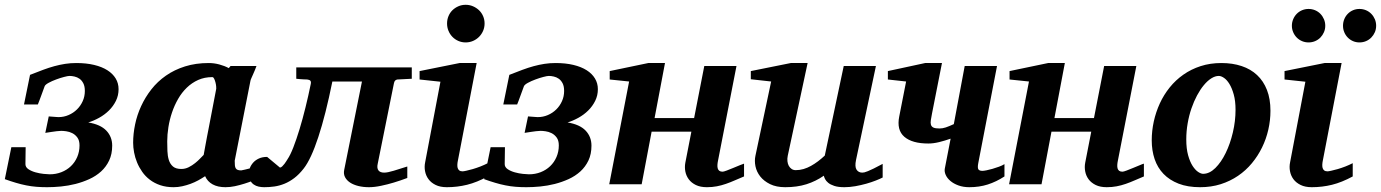

<svg xmlns="http://www.w3.org/2000/svg" viewBox="-37 -760 5697 792"><path d="M452.1 -392.1Q452.1 -366.2 441.2 -344Q430.2 -321.8 412.4 -304.2Q394.5 -286.6 372.1 -274.2Q349.6 -261.7 327.1 -254.9Q377.4 -246.6 401.6 -221.2Q425.8 -195.8 425.8 -159.2Q425.8 -124.5 413.3 -98.1Q400.9 -71.8 379.9 -52.7Q358.9 -33.7 331.5 -21.2Q304.2 -8.8 274.4 -1.2Q244.6 6.3 214.4 9.3Q184.1 12.2 157.2 12.2Q133.8 12.2 112.8 10.5Q91.8 8.8 71 4.6Q50.3 0.5 28.8 -5.9Q7.3 -12.2 -17.1 -21L9.8 -152.8H68.8L67.9 -83Q67.9 -70.3 80.3 -62Q92.8 -53.7 109.6 -49.1Q126.5 -44.4 143.1 -42.7Q159.7 -41 168 -41Q193.8 -41 216.3 -49.8Q238.8 -58.6 255.4 -74.5Q272 -90.3 281.5 -112.3Q291 -134.3 291 -160.2Q291 -180.7 282.2 -192.6Q273.4 -204.6 261.2 -210.7Q249 -216.8 236.3 -218.5Q223.6 -220.2 215.8 -220.2Q208 -220.2 197 -218.8Q186 -217.3 175.3 -215.8L149.9 -211.9L164.1 -279.8Q185.1 -278.3 193.1 -277.6Q201.2 -276.9 204.1 -276.9Q226.1 -276.9 245.8 -285.4Q265.6 -293.9 280.5 -308.6Q295.4 -323.2 304.2 -342.8Q313 -362.3 313 -384.8Q313 -404.3 306.6 -416.5Q300.3 -428.7 290.8 -435.3Q281.2 -441.9 270.3 -444.3Q259.3 -446.8 250 -446.8Q243.2 -446.8 227.3 -442.6Q211.4 -438.5 194.3 -432.1Q177.2 -425.8 163.3 -418.2Q149.4 -410.6 147 -403.8Q139.6 -384.8 134.3 -369.1Q129.4 -356 125 -344Q120.6 -332 119.1 -329.1H62L86.9 -451.2Q116.2 -462.9 140.6 -471.9Q165 -481 187.5 -487.1Q210 -493.2 231.9 -496.6Q253.9 -500 277.8 -500Q318.8 -500 351.3 -492.2Q383.8 -484.4 406 -470.2Q428.2 -456.1 440.2 -436.3Q452.1 -416.5 452.1 -392.1Z M855 -394Q855.5 -396 854.7 -403.8Q854 -411.6 851.8 -420.2Q849.6 -428.7 846.4 -435.3Q843.3 -441.9 838.9 -441.9Q806.6 -441.9 780.5 -430.2Q754.4 -418.5 733.6 -398.4Q712.9 -378.4 697.8 -352.1Q682.6 -325.7 672.6 -296.1Q662.6 -266.6 657.7 -235.8Q652.8 -205.1 652.8 -176.8Q652.8 -156.7 653.6 -136.7Q654.3 -116.7 659.4 -100.1Q664.6 -83.5 676.5 -73.2Q688.5 -63 710.9 -63Q727.1 -63 741.5 -70.3Q755.9 -77.6 767.8 -87.2Q779.8 -96.7 788.8 -106.4Q797.9 -116.2 803.2 -121.1Q806.6 -141.1 808.8 -152.1Q811 -163.1 812.7 -173.1Q814.5 -183.1 816.9 -195.8Q819.3 -208.5 824 -232.2Q828.6 -255.9 835.9 -294.2Q843.3 -332.5 855 -394ZM1044.9 -29.8Q1027.8 -22.9 1009 -15.6Q990.2 -8.3 970.7 -2.2Q951.2 3.9 931.6 8.1Q912.1 12.2 893.1 12.2Q861.3 12.2 840.1 0.5Q818.8 -11.2 809.1 -33.2Q795.9 -24.4 780.8 -16.1Q765.6 -7.8 749 -1.7Q732.4 4.4 714.8 8.3Q697.3 12.2 679.2 12.2Q648.4 12.2 624 3.9Q599.6 -4.4 581.1 -18.6Q562.5 -32.7 549.6 -51.3Q536.6 -69.8 528.3 -90.1Q520 -110.4 516.1 -131.3Q512.2 -152.3 512.2 -170.9Q512.2 -208 520.3 -246.8Q528.3 -285.6 545.2 -322.3Q562 -358.9 587.4 -391.4Q612.8 -423.8 647.5 -448Q682.1 -472.2 726.3 -486.1Q770.5 -500 824.2 -500Q846.2 -500 867.9 -494.1Q889.6 -488.3 906.7 -479L914.1 -487.8H1021Q1018.6 -480.5 1014.6 -471.2Q1010.7 -461.9 1006.8 -453.1Q1002.9 -444.3 999.8 -437.3Q996.6 -430.2 996.1 -426.8L931.2 -97.2Q931.2 -85.9 931.9 -78.1Q932.6 -70.3 935.5 -65.7Q938.5 -61 943.8 -59.1Q949.2 -57.1 958 -57.1Q960 -57.1 972.4 -60.1Q984.9 -63 999.8 -66.9Q1014.6 -70.8 1027.8 -74Q1041 -77.1 1044.9 -78.1Z M1602.1 -432.1Q1596.7 -431.2 1593 -427.7Q1589.4 -424.3 1587.9 -416L1521 -84Q1517.1 -66.9 1523.9 -57.4Q1530.8 -47.9 1547.9 -47.9Q1561.5 -47.9 1587.2 -55.7Q1612.8 -63.5 1643.1 -73.2V-25.9Q1614.7 -15.1 1586.9 -6.8Q1563 0.5 1535.4 6.3Q1507.8 12.2 1484.9 12.2Q1461.4 12.2 1441.4 7.3Q1421.4 2.4 1407.2 -6.8Q1393.1 -16.1 1386.2 -29.3Q1379.4 -42.5 1382.8 -59.1L1456.1 -423.8H1334Q1306.2 -286.1 1276.1 -194.8Q1246.1 -103.5 1215.8 -64.9Q1196.8 -40.5 1176.8 -25.4Q1156.7 -10.3 1136.2 -2Q1115.7 6.3 1094.7 9.3Q1073.7 12.2 1052.7 12.2Q1041.5 12.2 1030 9.8Q1018.6 7.3 1009.5 1Q1000.5 -5.4 994.6 -15.9Q988.8 -26.4 988.8 -42Q988.8 -53.7 993.4 -66.2Q998 -78.6 1007.3 -89.1Q1016.6 -99.6 1031 -106.2Q1045.4 -112.8 1064.9 -112.8L1117.7 -68.8Q1122.1 -68.8 1127.2 -73.7Q1132.3 -78.6 1136.7 -84.5Q1141.1 -90.3 1144.5 -95.9Q1147.9 -101.6 1148.9 -103Q1160.6 -120.1 1173.3 -152.8Q1186 -185.5 1198.7 -227.3Q1211.4 -269 1223.1 -316.7Q1234.9 -364.3 1244.6 -412.1Q1247.1 -422.4 1243.4 -426.8Q1239.7 -431.2 1230 -432.1Q1223.1 -432.1 1215.3 -432.6Q1208.5 -433.1 1200.7 -433.6Q1192.9 -434.1 1185.1 -435.1V-481.9H1661.6V-435.1Z M1975.1 -32.2Q1930.2 -7.8 1889.6 2.2Q1849.1 12.2 1806.2 12.2Q1778.8 12.2 1760 2.9Q1741.2 -6.3 1730.5 -21Q1719.7 -35.6 1716.3 -54Q1712.9 -72.3 1716.8 -90.8L1779.8 -422.9L1693.8 -432.1V-466.8L1858.9 -500H1929.2L1852.1 -99.1Q1850.1 -90.3 1849.6 -82Q1849.1 -73.7 1850.8 -67.4Q1852.5 -61 1857.4 -57.1Q1862.3 -53.2 1871.1 -53.2Q1875 -53.2 1886.5 -55.7Q1897.9 -58.1 1913.1 -62.5Q1928.2 -66.9 1944.6 -73.2Q1960.9 -79.6 1975.1 -86.9ZM1961.9 -663.1Q1961.9 -647 1955.8 -632.8Q1949.7 -618.7 1939 -607.9Q1928.2 -597.2 1914.1 -591.1Q1899.9 -585 1883.8 -585Q1867.7 -585 1853.8 -591.1Q1839.8 -597.2 1829.3 -607.9Q1818.8 -618.7 1813 -632.8Q1807.1 -647 1807.1 -663.1Q1807.1 -679.2 1813 -693.4Q1818.8 -707.5 1829.3 -717.8Q1839.8 -728 1853.8 -734.1Q1867.7 -740.2 1883.8 -740.2Q1899.9 -740.2 1914.1 -734.1Q1928.2 -728 1939 -717.8Q1949.7 -707.5 1955.8 -693.4Q1961.9 -679.2 1961.9 -663.1Z M2429.2 -392.1Q2429.2 -366.2 2418.2 -344Q2407.2 -321.8 2389.4 -304.2Q2371.6 -286.6 2349.1 -274.2Q2326.7 -261.7 2304.2 -254.9Q2354.5 -246.6 2378.7 -221.2Q2402.8 -195.8 2402.8 -159.2Q2402.8 -124.5 2390.4 -98.1Q2377.9 -71.8 2356.9 -52.7Q2335.9 -33.7 2308.6 -21.2Q2281.2 -8.8 2251.5 -1.2Q2221.7 6.3 2191.4 9.3Q2161.1 12.2 2134.3 12.2Q2110.8 12.2 2089.8 10.5Q2068.8 8.8 2048.1 4.6Q2027.3 0.5 2005.9 -5.9Q1984.4 -12.2 1960 -21L1986.8 -152.8H2045.9L2044.9 -83Q2044.9 -70.3 2057.4 -62Q2069.8 -53.7 2086.7 -49.1Q2103.5 -44.4 2120.1 -42.7Q2136.7 -41 2145 -41Q2170.9 -41 2193.4 -49.8Q2215.8 -58.6 2232.4 -74.5Q2249 -90.3 2258.5 -112.3Q2268.1 -134.3 2268.1 -160.2Q2268.1 -180.7 2259.3 -192.6Q2250.5 -204.6 2238.3 -210.7Q2226.1 -216.8 2213.4 -218.5Q2200.7 -220.2 2192.9 -220.2Q2185.1 -220.2 2174.1 -218.8Q2163.1 -217.3 2152.3 -215.8L2127 -211.9L2141.1 -279.8Q2162.1 -278.3 2170.2 -277.6Q2178.2 -276.9 2181.2 -276.9Q2203.1 -276.9 2222.9 -285.4Q2242.7 -293.9 2257.6 -308.6Q2272.5 -323.2 2281.2 -342.8Q2290 -362.3 2290 -384.8Q2290 -404.3 2283.7 -416.5Q2277.3 -428.7 2267.8 -435.3Q2258.3 -441.9 2247.3 -444.3Q2236.3 -446.8 2227.1 -446.8Q2220.2 -446.8 2204.3 -442.6Q2188.5 -438.5 2171.4 -432.1Q2154.3 -425.8 2140.4 -418.2Q2126.5 -410.6 2124 -403.8Q2116.7 -384.8 2111.3 -369.1Q2106.4 -356 2102.1 -344Q2097.7 -332 2096.2 -329.1H2039.1L2064 -451.2Q2093.3 -462.9 2117.7 -471.9Q2142.1 -481 2164.6 -487.1Q2187 -493.2 2209 -496.6Q2231 -500 2254.9 -500Q2295.9 -500 2328.4 -492.2Q2360.8 -484.4 2383.1 -470.2Q2405.3 -456.1 2417.2 -436.3Q2429.2 -416.5 2429.2 -392.1Z M3032.2 -32.2Q3012.2 -23.9 2993.9 -15.9Q2975.6 -7.8 2957.3 -1.5Q2939 4.9 2919.9 8.5Q2900.9 12.2 2878.9 12.2Q2852.1 12.2 2833.5 3.2Q2814.9 -5.9 2804.2 -20.3Q2793.5 -34.7 2790 -52.7Q2786.6 -70.8 2790 -88.9L2814.9 -216.8H2650.9L2609.9 0H2476.1L2558.1 -423.8L2478 -432.1V-466.8L2637.2 -500H2706.1L2663.1 -272.9H2826.2L2868.2 -487.8H3001L2924.8 -97.2Q2922.9 -88.4 2922.4 -80.1Q2921.9 -71.8 2923.6 -65.4Q2925.3 -59.1 2930.2 -55.4Q2935.1 -51.8 2943.8 -51.8Q2948.2 -51.8 2960.9 -56.6Q2973.6 -61.5 2988 -67.4Q3002.4 -73.2 3015.1 -78.6Q3027.8 -84 3032.2 -85Z M3604 -27.8Q3593.8 -22.5 3575.9 -15.4Q3558.1 -8.3 3536.4 -2.2Q3514.6 3.9 3491.2 8.1Q3467.8 12.2 3446.3 12.2Q3420.4 12.2 3404.3 6.8Q3388.2 1.5 3379.2 -6.1Q3370.1 -13.7 3366.2 -21.7Q3362.3 -29.8 3361.3 -35.2Q3328.1 -12.2 3289.6 0Q3251 12.2 3202.1 12.2Q3165 12.2 3139.4 -0.5Q3113.8 -13.2 3098.9 -32.2Q3084 -51.3 3079.3 -74Q3074.7 -96.7 3079.1 -117.2L3144 -423.8L3060.1 -433.1V-466.8L3225.1 -500H3294.4L3212.4 -117.2Q3210 -105.5 3211.2 -94.7Q3212.4 -84 3216.8 -75.9Q3221.2 -67.9 3228.5 -63Q3235.8 -58.1 3245.1 -58.1Q3261.7 -58.1 3277.6 -62.7Q3293.5 -67.4 3308.3 -75.7Q3323.2 -84 3337.4 -94.7Q3351.6 -105.5 3365.2 -118.2L3443.4 -487.8H3576.2L3494.1 -100.1Q3488.3 -72.3 3496.3 -60.1Q3504.4 -47.9 3520 -47.9Q3523.9 -47.9 3529.1 -49.1Q3534.2 -50.3 3543.2 -54Q3552.2 -57.6 3566.7 -64.7Q3581.1 -71.8 3604 -84Z M4106.4 -32.2Q4072.8 -10.3 4037.6 1Q4002.4 12.2 3961.4 12.2Q3936.5 12.2 3916.5 4.9Q3896.5 -2.4 3883.3 -13.7Q3870.1 -24.9 3864 -38.6Q3857.9 -52.2 3860.4 -64.9L3884.3 -188Q3860.8 -179.7 3836.9 -173.8Q3813 -168 3792.5 -168Q3725.6 -168 3693.4 -195.8Q3661.1 -223.6 3672.4 -279.8L3700.7 -423.8L3625.5 -432.1V-466.8L3779.3 -500H3848.6L3807.6 -292Q3804.7 -276.4 3802.7 -264.6Q3800.8 -252.9 3803.2 -245.1Q3805.7 -237.3 3813.7 -233.6Q3821.8 -230 3838.4 -230Q3851.1 -230 3864.3 -234.4Q3877.4 -238.8 3897.5 -248L3942.4 -487.8H4075.7L3998.5 -87.9Q3994.6 -67.9 3998.8 -61.5Q4002.9 -55.2 4015.6 -55.2Q4020.5 -55.2 4032 -57.4Q4043.5 -59.6 4056.9 -63.5Q4070.3 -67.4 4083.7 -72.3Q4097.2 -77.1 4106.4 -83Z M4681.6 -32.2Q4661.6 -23.9 4643.3 -15.9Q4625 -7.8 4606.7 -1.5Q4588.4 4.9 4569.3 8.5Q4550.3 12.2 4528.3 12.2Q4501.5 12.2 4482.9 3.2Q4464.4 -5.9 4453.6 -20.3Q4442.9 -34.7 4439.5 -52.7Q4436 -70.8 4439.5 -88.9L4464.4 -216.8H4300.3L4259.3 0H4125.5L4207.5 -423.8L4127.4 -432.1V-466.8L4286.6 -500H4355.5L4312.5 -272.9H4475.6L4517.6 -487.8H4650.4L4574.2 -97.2Q4572.3 -88.4 4571.8 -80.1Q4571.3 -71.8 4573 -65.4Q4574.7 -59.1 4579.6 -55.4Q4584.5 -51.8 4593.3 -51.8Q4597.7 -51.8 4610.4 -56.6Q4623 -61.5 4637.5 -67.4Q4651.9 -73.2 4664.6 -78.6Q4677.2 -84 4681.6 -85Z M5059.6 -307.1Q5059.6 -343.8 5052.2 -370.1Q5044.9 -396.5 5034.4 -413.6Q5023.9 -430.7 5012 -438.7Q5000 -446.8 4990.7 -446.8Q4975.6 -446.8 4959.7 -436.8Q4943.8 -426.8 4929 -408.9Q4914.1 -391.1 4900.9 -366.5Q4887.7 -341.8 4877.7 -312.7Q4867.7 -283.7 4862.1 -251.2Q4856.4 -218.8 4856.4 -185.1Q4856.4 -146.5 4864 -119.4Q4871.6 -92.3 4882.6 -75.4Q4893.6 -58.6 4905.3 -50.8Q4917 -43 4925.8 -43Q4952.1 -43 4976.3 -66.9Q5000.5 -90.8 5019 -128.9Q5037.6 -167 5048.6 -213.9Q5059.6 -260.7 5059.6 -307.1ZM5203.6 -303.2Q5203.6 -263.7 5194.8 -225.1Q5186 -186.5 5168.9 -151.6Q5151.9 -116.7 5127 -86.7Q5102.1 -56.6 5069.8 -34.7Q5037.6 -12.7 4998.3 -0.2Q4959 12.2 4913.6 12.2Q4862.3 12.2 4824.7 -2.4Q4787.1 -17.1 4762.5 -42.7Q4737.8 -68.4 4725.8 -103.8Q4713.9 -139.2 4713.9 -181.2Q4713.9 -220.2 4722.4 -259Q4731 -297.9 4747.3 -333.5Q4763.7 -369.1 4788.1 -399.4Q4812.5 -429.7 4844.5 -452.1Q4876.5 -474.6 4915.8 -487.3Q4955.1 -500 5001.5 -500Q5047.4 -500 5084.7 -487.5Q5122.1 -475.1 5148.4 -450.4Q5174.8 -425.8 5189.2 -388.9Q5203.6 -352.1 5203.6 -303.2Z M5543 -32.2Q5498 -7.8 5457.5 2.2Q5417 12.2 5374 12.2Q5346.7 12.2 5327.9 2.9Q5309.1 -6.3 5298.3 -21Q5287.6 -35.6 5284.2 -54Q5280.8 -72.3 5284.7 -90.8L5347.7 -422.9L5261.7 -432.1V-466.8L5426.8 -500H5497.1L5419.9 -99.1Q5418 -90.3 5417.5 -82Q5417 -73.7 5418.7 -67.4Q5420.4 -61 5425.3 -57.1Q5430.2 -53.2 5439 -53.2Q5442.9 -53.2 5454.3 -55.7Q5465.8 -58.1 5481 -62.5Q5496.1 -66.9 5512.5 -73.2Q5528.8 -79.6 5543 -86.9ZM5429.7 -653.8Q5429.7 -639.6 5424.3 -627.2Q5418.9 -614.7 5409.7 -605.2Q5400.4 -595.7 5387.7 -590.3Q5375 -585 5360.8 -585Q5346.7 -585 5334 -590.3Q5321.3 -595.7 5312 -605.2Q5302.7 -614.7 5297.4 -627.2Q5292 -639.6 5292 -653.8Q5292 -668 5297.4 -680.7Q5302.7 -693.4 5312 -702.9Q5321.3 -712.4 5334 -717.8Q5346.7 -723.1 5360.8 -723.1Q5375 -723.1 5387.7 -717.8Q5400.4 -712.4 5409.7 -702.9Q5418.9 -693.4 5424.3 -680.7Q5429.7 -668 5429.7 -653.8ZM5639.6 -653.8Q5639.6 -639.6 5634.3 -627.2Q5628.9 -614.7 5619.6 -605.2Q5610.4 -595.7 5597.7 -590.3Q5585 -585 5570.8 -585Q5556.6 -585 5544.2 -590.3Q5531.7 -595.7 5522.5 -605.2Q5513.2 -614.7 5508.1 -627.2Q5502.9 -639.6 5502.9 -653.8Q5502.9 -668 5508.1 -680.7Q5513.2 -693.4 5522.5 -702.9Q5531.7 -712.4 5544.2 -717.8Q5556.6 -723.1 5570.8 -723.1Q5585 -723.1 5597.7 -717.8Q5610.4 -712.4 5619.6 -702.9Q5628.9 -693.4 5634.3 -680.7Q5639.6 -668 5639.6 -653.8Z"/></svg>

Font: Charis SIL CyrE
Style: Bold Italic
Weight: 700
Italic angle: -11°
Foundry: SIL International
Version: Version 5.000